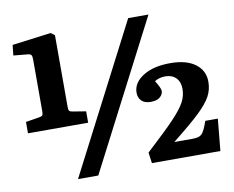

<svg xmlns="http://www.w3.org/2000/svg" viewBox="-79 -817 1138 933"><g transform="rotate(-10 490.0 -350.0)"><path d="M232.9 14.2 608.9 -713.9H709L333 14.2ZM32.2 -247.1V-303.2L98.1 -314Q111.8 -315.9 115.5 -321Q119.1 -326.2 119.1 -338.9V-594.2Q119.1 -611.3 115.5 -617.4Q111.8 -623.5 99.1 -625L27.8 -631.8L33.2 -683.1L225.1 -708L244.1 -693.8V-338.9Q244.1 -325.7 247.6 -320.8Q251 -315.9 263.2 -314L329.1 -303.2V-247.1ZM600.1 0 592.8 -53.2Q689.5 -142.1 732.7 -187.7Q775.9 -233.4 792.5 -264.2Q809.1 -294.9 809.1 -330.1Q809.1 -363.8 789.8 -383.8Q770.5 -403.8 736.8 -403.8Q706.5 -403.8 684.1 -389.2Q708 -351.6 708 -336.9Q708 -320.8 692.9 -307.4Q677.7 -293.9 647 -293.9Q615.7 -293.9 600.8 -309.8Q585.9 -325.7 585.9 -349.1Q585.9 -397.9 636.7 -430.4Q687.5 -462.9 771 -462.9Q851.6 -462.9 895.3 -429.9Q939 -397 939 -341.8Q939 -303.2 921.4 -270.5Q903.8 -237.8 860.1 -196Q816.4 -154.3 725.1 -82H817.9Q848.6 -82 861.8 -95.9Q875 -109.9 891.1 -157.2H953.1L938 0Z"/></g></svg>

Font: Literata Book
Style: Bold
Weight: 700
Designer: Latin by Veronika Burian and Jose Scaglione. Greek by Irene Vlachou. Cyrillic by Vera Evstafieva
Foundry: TypeTogether
Version: Version 2.003;PS 002.003;hotconv 1.0.88;makeotf.lib2.5.64775